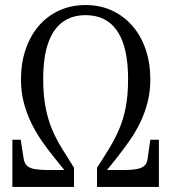

<svg xmlns="http://www.w3.org/2000/svg" viewBox="-20 -740 678 760"><path d="M319 -720Q261 -720 213.5 -698Q166 -676 132.5 -636.5Q99 -597 81 -543Q63 -489 63 -426Q63 -377 74 -334.5Q85 -292 103.5 -254Q122 -216 145.5 -182Q169 -148 195 -116Q221 -84 247 -52L251 -67H169Q139 -67 118.5 -70.5Q98 -74 87.5 -83.5Q77 -93 74 -110L62 -187H29V0H273V-76Q248 -116 225.5 -152Q203 -188 186.5 -227Q170 -266 160.5 -314.5Q151 -363 151 -426Q151 -513 170.5 -569Q190 -625 227.5 -652.5Q265 -680 319 -680Q373 -680 410.5 -652.5Q448 -625 467.5 -569Q487 -513 487 -426Q487 -363 477.5 -314.5Q468 -266 451 -227Q434 -188 412 -152Q390 -116 364 -76V0H609V-187H575L564 -110Q562 -93 551 -83.5Q540 -74 520 -70.5Q500 -67 469 -67H387L391 -52Q417 -83 442.5 -115.5Q468 -148 492 -182Q516 -216 534.5 -254Q553 -292 564 -334.5Q575 -377 575 -426Q575 -489 557 -543Q539 -597 505 -636.5Q471 -676 424 -698Q377 -720 319 -720Z"/></svg>

Font: Roboto Serif 120pt ExtraCondensed
Style: Regular
Weight: 400
Width: 2
Designer: Greg Gazdowicz
Foundry: Commercial Type
Version: Version 1.008